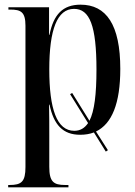

<svg xmlns="http://www.w3.org/2000/svg" viewBox="-20 -567 578 822"><path d="M15 235H273V225H259C209 225 191 211 191 147V12C191 -33 191 -75 190 -119H192C210 -33 249 10 323 10C344 10 364 7 382 0L433 82L442 76L391 -4C459 -37 495 -124 495 -272C495 -461 435 -547 325 -547C249 -547 209 -505 192 -418H190V-536H16V-526H24C69 -526 89 -516 89 -457V148C89 211 72 225 21 225H15ZM298 -7C223 -7 191 -101 191 -270C191 -441 225 -529 297 -529C364 -529 393 -457 393 -269C393 -163 384 -91 363 -50L289 -169L280 -164L357 -40C342 -18 323 -7 298 -7Z"/></svg>

Font: Noto Serif Display Condensed Medium
Style: Regular
Weight: 500
Width: 3
Designer: Monotype Design Team
Foundry: Monotype Imaging Inc.
Version: Version 2.009